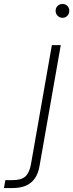

<svg xmlns="http://www.w3.org/2000/svg" viewBox="-130 -730 370 970"><path d="M-110 220 -103 180H-66Q-23 180 -2.5 162Q18 144 26 102L132 -502H177L70 107Q64 144 47.5 169Q31 194 3 207Q-25 220 -66 220ZM186 -640Q172 -640 161.5 -650Q151 -660 151 -675Q151 -691 161.5 -700.5Q172 -710 186 -710Q200 -710 210 -700.5Q220 -691 220 -675Q220 -660 210 -650Q200 -640 186 -640Z"/></svg>

Font: DM Sans 16pt ExtraLight
Style: Italic
Weight: 250
Italic angle: -10°
Version: Version 4.004;gftools[0.9.30]